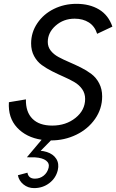

<svg xmlns="http://www.w3.org/2000/svg" viewBox="-20 -718 600 991"><path d="M226.6 -501.5Q226.6 -476.1 241.9 -456.5Q257.3 -437 282.2 -423.6Q307.1 -410.2 336.9 -397.5Q366.7 -384.8 396.7 -369.9Q426.8 -355 451.7 -336.2Q476.6 -317.4 491.9 -287.8Q507.3 -258.3 507.3 -220.2Q507.3 -156.7 470.7 -104.2Q434.1 -51.8 373.5 -22.5Q313 6.8 242.7 6.8L189.9 60.5Q203.6 61 221.2 66.4Q254.9 77.1 270.5 101.8Q286.1 126.5 278.3 160.2Q268.6 201.2 234.6 227.1Q200.7 252.9 155.8 252.9Q124.5 252.9 101.1 233.9Q77.6 214.8 72.3 186.5L121.6 173.3Q127 204.1 160.2 204.1Q186 204.1 205.3 188.7Q224.6 173.3 231 147.5Q236.3 125 217.8 110.8Q199.2 96.7 161.1 94.2Q154.8 94.2 141.1 94Q127.4 93.8 118.7 93.8L194.8 3.4Q115.2 -8.8 68.1 -59.6Q21 -110.4 25.9 -190.4L113.8 -205.1Q112.3 -140.1 147.5 -105Q182.6 -69.8 249.5 -69.8Q320.3 -69.8 369.9 -109.6Q419.4 -149.4 419.4 -207.5Q419.4 -235.8 404.1 -257.8Q388.7 -279.8 364 -294.2Q339.4 -308.6 309.8 -321.5Q280.3 -334.5 250.5 -349.4Q220.7 -364.3 196 -382.1Q171.4 -399.9 156 -428.5Q140.6 -457 140.6 -493.7Q140.6 -550.8 172.6 -598.1Q204.6 -645.5 258.1 -671.9Q311.5 -698.2 374.5 -698.2Q442.4 -698.2 491 -669.2Q539.6 -640.1 560.1 -580.6L481.4 -543.5Q469.2 -582.5 438.7 -602.1Q408.2 -621.6 365.2 -621.6Q308.1 -621.6 267.3 -585.7Q226.6 -549.8 226.6 -501.5Z"/></svg>

Font: HK Grotesk Medium Legacy Italic
Style: Regular
Weight: 500
Italic angle: -13°
Designer: Alfredo Marco Pradil
Foundry: Hanken Design Co.
Version: Version 2.022;PS 002.022;hotconv 1.0.88;makeotf.lib2.5.64775